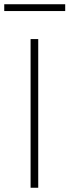

<svg xmlns="http://www.w3.org/2000/svg" viewBox="-52 -884 327 904"><path d="M92 0V-700H128V0ZM-32 -832V-864H255V-832Z"/></svg>

Font: Titillium Web
Style: Thin
Weight: 200
Version: Version 1.001;PS 57.000;hotconv 1.0.70;makeotf.lib2.5.55311